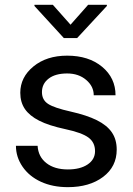

<svg xmlns="http://www.w3.org/2000/svg" viewBox="-20 -770 556 800"><path d="M376 -140.1Q376 -176.8 348.4 -197Q320.8 -217.3 252.2 -231.9Q183.6 -246.6 143.3 -267.1Q103 -287.6 83.7 -315.9Q64.5 -344.2 64.5 -383.3Q64.5 -448.2 119.4 -493.2Q174.3 -538.1 259.8 -538.1Q349.6 -538.1 405.5 -491.7Q461.4 -445.3 461.4 -373H370.6Q370.6 -410.2 339.1 -437Q307.6 -463.9 259.8 -463.9Q210.4 -463.9 182.6 -442.4Q154.8 -420.9 154.8 -386.2Q154.8 -353.5 180.7 -336.9Q206.5 -320.3 274.2 -305.2Q341.8 -290 383.8 -269Q425.8 -248 446 -218.5Q466.3 -189 466.3 -146.5Q466.3 -75.7 409.7 -33Q353 9.8 262.7 9.8Q199.2 9.8 150.4 -12.7Q101.6 -35.2 74 -75.4Q46.4 -115.7 46.4 -162.6H136.7Q139.2 -117.2 173.1 -90.6Q207 -64 262.7 -64Q314 -64 345 -84.7Q376 -105.5 376 -140.1ZM273.9 -667 347.2 -750H425.3V-745.1L301.3 -611.3H246.1L123.5 -745.1V-750H200.2Z"/></svg>

Font: SteelSelectRoboto
Style: Roboto-Regular
Weight: 400
Designer: Google
Version: Version 2.137; 2017